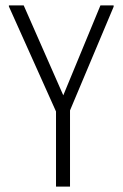

<svg xmlns="http://www.w3.org/2000/svg" viewBox="-20 -453 455 713"><path d="M188 -39 13 -429V-433H68L215 -99L353 -433H402V-428L240 -43V240H188Z"/></svg>

Font: Tilda Sans Light
Style: Regular
Weight: 300
Designer: ParaType Ltd
Foundry: ParaType Ltd
Version: Version 1.009